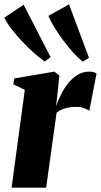

<svg xmlns="http://www.w3.org/2000/svg" viewBox="-25 -866 466 886"><path d="M28.5 0 89.5 -451.5 36.5 -477 41 -504 226 -535.5 249 -517.5 239.5 -426.5 233.5 -375.5Q243.5 -404 257.8 -432.2Q272 -460.5 291.2 -483.8Q310.5 -507 334.2 -521.2Q358 -535.5 386.5 -535.5Q400 -535.5 408.5 -532.5Q417 -529.5 420.5 -526.5L387 -354.5Q384 -358.5 366.5 -365.8Q349 -373 326.5 -373Q312.5 -373 299.2 -371Q286 -369 274.5 -365.8Q263 -362.5 253.2 -357.2Q243.5 -352 236 -345.5L188 0ZM181.5 -582Q161 -596 133.5 -620.2Q106 -644.5 78.2 -673.8Q50.5 -703 28.2 -732Q6 -761 -5 -784.5L84 -844L208.5 -602.5ZM357 -581.5Q337.5 -596.5 314 -622.2Q290.5 -648 267.8 -678.5Q245 -709 226.5 -739Q208 -769 198.5 -793L293.5 -846L385.5 -599.5Z"/></svg>

Font: Merriweather 96pt Black
Style: Italic
Weight: 900
Italic angle: -7.8°
Version: Version 2.101